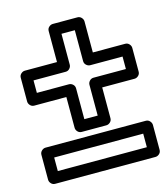

<svg xmlns="http://www.w3.org/2000/svg" viewBox="-102 -719 713 821"><g transform="rotate(-15 255.0 -308.5)"><path d="M16.1 -2V-111.8Q16.1 -122.6 23.9 -129.9Q31.7 -137.2 41 -137.2H484.9Q495.6 -137.2 502.7 -129.2Q509.8 -121.1 509.8 -111.8V-2Q509.8 8.8 502 15.9Q494.1 22.9 484.9 22.9H41Q30.3 22.9 23.2 15.1Q16.1 7.3 16.1 -2ZM16.1 -348.1V-453.1Q16.1 -463.9 23.9 -470.9Q31.7 -478 41 -478H183.1V-615.2Q183.1 -626 190.9 -633.1Q198.7 -640.1 208 -640.1H316.9Q327.6 -640.1 334.7 -632.3Q341.8 -624.5 341.8 -615.2V-478H484.9Q495.6 -478 502.7 -470.2Q509.8 -462.4 509.8 -453.1V-348.1Q509.8 -337.4 502 -330.3Q494.1 -323.2 484.9 -323.2H341.8V-187Q341.8 -176.3 334 -169.2Q326.2 -162.1 316.9 -162.1H208Q197.3 -162.1 190.2 -169.9Q183.1 -177.7 183.1 -187V-323.2H41Q30.3 -323.2 23.2 -331.1Q16.1 -338.9 16.1 -348.1ZM65.9 -26.9H460V-86.9H65.9ZM65.9 -373H208Q217.3 -373 225.1 -366Q232.9 -358.9 232.9 -348.1V-211.9H292V-348.1Q292 -357.4 299.1 -365.2Q306.2 -373 316.9 -373H460V-428.2H316.9Q307.6 -428.2 299.8 -435.3Q292 -442.4 292 -453.1V-589.8H232.9V-453.1Q232.9 -443.8 225.8 -436Q218.8 -428.2 208 -428.2H65.9Z"/></g></svg>

Font: Trueno Bold Outline
Style: Regular
Weight: 700
Width: 6
Designer: Julieta Ulanovsky
Foundry: Julieta Ulanovsky
Version: Version 3.001b | FøM Fix